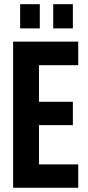

<svg xmlns="http://www.w3.org/2000/svg" viewBox="-20 -887 415 907"><path d="M164.1 -579.1V-406.2H324.2V-295.9H164.1V-110.4H349.6V0H42V-690.4H349.6V-579.1ZM75.2 -867.2H168V-752.9H75.2ZM231.4 -867.2H324.2V-752.9H231.4Z"/></svg>

Font: Dinish Condensed
Style: Bold
Weight: 700
Width: 3
Designer: Bert Driehuis
Foundry: Playbeing
Version: Version 3.006; git-39231f3c-release